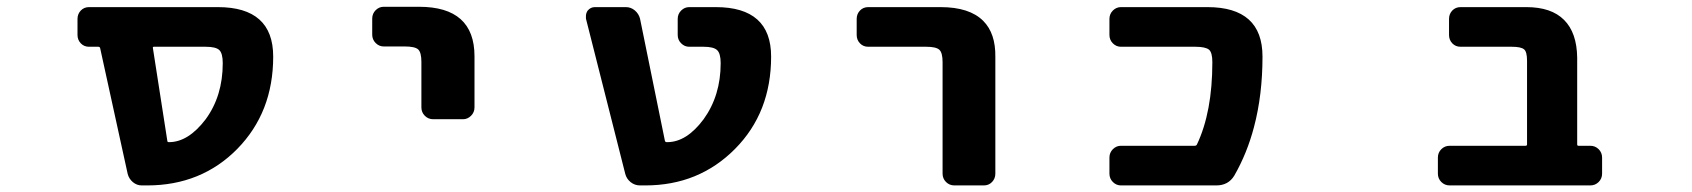

<svg xmlns="http://www.w3.org/2000/svg" viewBox="-20 -570 5040 572"><path d="M402.3 -17.6Q387.7 -17.6 376 -27.3Q364.3 -37.1 360.4 -51.8L278.3 -426.8Q277.3 -430.7 272.5 -430.7H245.1Q230.5 -430.7 220.7 -440.9Q210.9 -451.2 210.9 -465.8V-513.7Q210.9 -528.3 220.7 -538.6Q230.5 -548.8 245.1 -548.8H628.9Q793.9 -548.8 793.9 -401.4Q793.9 -318.4 767.1 -249.5Q740.2 -180.7 687 -126.5Q633.8 -72.3 566.4 -44.9Q499 -17.6 418.9 -17.6ZM483.4 -146.5Q541 -146.5 592.8 -214.8Q643.6 -284.2 643.6 -381.8Q643.6 -411.1 633.3 -420.9Q623 -430.7 592.8 -430.7H438.5Q434.6 -430.7 435.5 -426.8L478.5 -150.4Q478.5 -146.5 483.4 -146.5Z M1270.5 -214.8Q1255.9 -214.8 1245.6 -225.1Q1235.4 -235.4 1235.4 -250V-385.7Q1235.4 -414.1 1225.6 -422.9Q1215.8 -431.6 1185.5 -431.6H1123Q1109.4 -431.6 1099.1 -441.9Q1088.9 -452.1 1088.9 -466.8V-514.6Q1088.9 -529.3 1099.1 -539.6Q1109.4 -549.8 1123 -549.8H1228.5Q1393.6 -549.8 1393.6 -402.3V-250Q1393.6 -235.4 1383.3 -225.1Q1373 -214.8 1359.4 -214.8Z M1886.7 -17.6Q1871.1 -17.6 1858.9 -27.3Q1846.7 -37.1 1842.8 -51.8L1725.6 -514.6Q1725.6 -518.6 1725.6 -522.5Q1725.6 -530.3 1730.5 -538.1Q1739.3 -548.8 1752 -548.8H1844.7Q1859.4 -548.8 1871.1 -539.1Q1882.8 -529.3 1886.7 -514.6L1960.9 -150.4Q1961.9 -146.5 1966.8 -146.5H1967.8Q2025.4 -146.5 2076.2 -214.8Q2127 -285.2 2127 -381.8Q2127 -411.1 2116.2 -420.9Q2105.5 -430.7 2076.2 -430.7H2033.2Q2019.5 -430.7 2009.3 -440.9Q1999 -451.2 1999 -465.8V-513.7Q1999 -528.3 2009.3 -538.6Q2019.5 -548.8 2033.2 -548.8H2112.3Q2277.3 -548.8 2277.3 -401.4Q2277.3 -318.4 2250.5 -249.5Q2223.6 -180.7 2169.9 -126.5Q2116.2 -72.3 2049.3 -44.9Q1982.4 -17.6 1902.3 -17.6Z M2823.2 -17.6Q2808.6 -17.6 2798.3 -27.8Q2788.1 -38.1 2788.1 -52.7V-384.8Q2788.1 -413.1 2778.3 -421.9Q2768.6 -430.7 2739.3 -430.7H2566.4Q2551.8 -430.7 2542 -440.9Q2532.2 -451.2 2532.2 -465.8V-513.7Q2532.2 -528.3 2542 -538.6Q2551.8 -548.8 2566.4 -548.8H2782.2Q2868.2 -548.8 2909.2 -507.8Q2946.3 -470.7 2945.3 -400.4V-52.7Q2945.3 -38.1 2935.5 -27.8Q2925.8 -17.6 2911.1 -17.6Z M3319.3 -17.6Q3305.7 -17.6 3295.4 -27.8Q3285.2 -38.1 3285.2 -52.7V-100.6Q3285.2 -115.2 3295.4 -125.5Q3305.7 -135.7 3319.3 -135.7H3539.1Q3543.9 -135.7 3545.9 -139.6Q3591.8 -236.3 3591.8 -384.8Q3591.8 -413.1 3582 -421.9Q3571.3 -430.7 3541 -430.7H3319.3Q3305.7 -430.7 3295.4 -440.9Q3285.2 -451.2 3285.2 -465.8V-513.7Q3285.2 -528.3 3295.4 -538.6Q3305.7 -548.8 3319.3 -548.8H3577.1Q3741.2 -548.8 3741.2 -401.4Q3741.2 -287.1 3715.8 -191.4Q3695.3 -113.3 3657.2 -46.9Q3639.6 -17.6 3603.5 -17.6Z M4298.8 -17.6Q4284.2 -17.6 4273.9 -27.8Q4263.7 -38.1 4263.7 -52.7V-100.6Q4263.7 -115.2 4273.9 -125.5Q4284.2 -135.7 4298.8 -135.7H4524.4Q4529.3 -135.7 4529.3 -139.6V-388.7Q4529.3 -416 4520.5 -422.9Q4511.7 -430.7 4483.4 -430.7H4331.1Q4316.4 -430.7 4306.6 -440.9Q4296.9 -451.2 4296.9 -465.8V-513.7Q4296.9 -528.3 4306.6 -538.6Q4316.4 -548.8 4331.1 -548.8H4527.3Q4601.6 -548.8 4639.6 -510.7Q4677.7 -472.7 4678.7 -398.4V-139.6Q4678.7 -135.7 4682.6 -135.7H4717.8Q4732.4 -135.7 4742.7 -125.5Q4752.9 -115.2 4752.9 -100.6V-52.7Q4752.9 -38.1 4742.7 -27.8Q4732.4 -17.6 4717.8 -17.6Z"/></svg>

Font: Rounded-L Mgen+ 1m bold
Style: Bold
Weight: 700
Designer: [Source Han Sans]
Ryoko NISHIZUKA  (kana & ideographs); Paul D. Hunt (Latin, Greek & Cyrillic); Wenlong ZHANG  (bopomofo
Version: Version 1.059.20150602